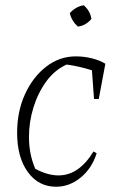

<svg xmlns="http://www.w3.org/2000/svg" viewBox="-20 -701 451 729"><path d="M193 8Q126 8 85.5 -48Q45 -104 45 -197Q45 -278 75 -343.5Q105 -409 155.5 -448Q206 -487 268 -487Q299 -487 329 -479.5Q359 -472 380 -459L355 -325H337L329 -434Q283 -449 233 -456Q187 -435 155.5 -391.5Q124 -348 107 -293Q90 -238 90 -181Q90 -115 114 -60Q161 -35 202 -35Q280 -35 335 -126L347 -119Q329 -62 286.5 -27Q244 8 193 8ZM298 -681Q323 -659 327 -629Q306 -604 276 -600Q252 -621 245 -651Q267 -676 298 -681Z"/></svg>

Font: Piazzolla ExtraLight
Style: Italic
Weight: 200
Italic angle: -11.3°
Designer: Juan Pablo del Peral
Foundry: Huerta Tipografica
Version: Version 1.330